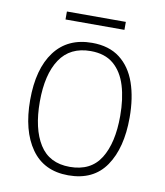

<svg xmlns="http://www.w3.org/2000/svg" viewBox="-76 -710 672 783"><g transform="rotate(10 259.5 -318.5)"><path d="M465 -265Q465 -139 414 -64.5Q363 10 259 10Q158 10 105.5 -64.5Q53 -139 53 -266Q53 -395 107 -467Q161 -539 262 -539Q332 -539 377 -504.5Q422 -470 443.5 -408.5Q465 -347 465 -265ZM93 -266Q93 -154 133.5 -89.5Q174 -25 259 -25Q346 -25 386 -89Q426 -153 426 -265Q426 -336 409.5 -390Q393 -444 357 -474.5Q321 -505 262 -505Q177 -505 135 -442Q93 -379 93 -266ZM382 -647V-614H138V-647Z"/></g></svg>

Font: Noto Sans Gujarati UI SemiCondensed ExtraLight
Style: Regular
Weight: 200
Width: 4
Designer: Jelle Bosma - Monotype Design Team, Universal Thirst
Foundry: Monotype Imaging Inc.
Version: Version 2.106; ttfautohint (v1.8.4.7-5d5b)